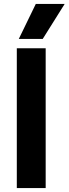

<svg xmlns="http://www.w3.org/2000/svg" viewBox="-20 -951 347 971"><path d="M196 -754H75L161 -931H307ZM211 0H65V-707H211Z"/></svg>

Font: Hind Kochi
Style: Bold
Weight: 700
Designer: Dhruvi Tolia
Foundry: Indian Type Foundry
Version: Version 0.702;PS 1.0;hotconv 1.0.81;makeotf.lib2.5.63406